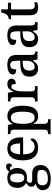

<svg xmlns="http://www.w3.org/2000/svg" viewBox="1248 -1948 937 3474"><g transform="rotate(-90 1717.0 -210.5)"><path d="M215 238Q115 238 64.5 200.5Q14 163 14 95Q14 38 49.5 6.5Q85 -25 133 -33Q112 -42 94 -61.5Q76 -81 76 -114Q76 -145 94 -167.5Q112 -190 144 -210Q103 -227 79 -268Q55 -309 55 -362Q55 -448 100 -497.5Q145 -547 238 -547Q272 -547 300.5 -537.5Q329 -528 347 -515Q361 -531 384.5 -550.5Q408 -570 440 -570Q469 -570 483 -554Q497 -538 497 -517Q497 -495 484.5 -478.5Q472 -462 444 -462Q444 -478 436 -489Q428 -500 412 -500Q400 -500 391 -496.5Q382 -493 374 -488Q392 -467 403.5 -438.5Q415 -410 415 -366Q415 -290 371.5 -240.5Q328 -191 238 -191Q227 -191 211 -192.5Q195 -194 186 -196Q171 -188 159 -172.5Q147 -157 147 -136Q147 -116 160 -106.5Q173 -97 204 -97H307Q393 -97 431 -55Q469 -13 469 51Q469 138 407 188Q345 238 215 238ZM236 -241Q280 -241 297.5 -271.5Q315 -302 315 -365Q315 -430 297 -463Q279 -496 235 -496Q191 -496 172.5 -462Q154 -428 154 -364Q154 -303 173 -272Q192 -241 236 -241ZM218 187Q279 187 315 172Q351 157 366 131Q381 105 381 71Q381 30 358.5 13.5Q336 -3 293 -3H197Q173 -3 151.5 4.5Q130 12 116 32Q102 52 102 90Q102 133 128 160Q154 187 218 187Z M777 10Q670 10 611.5 -62Q553 -134 553 -264Q553 -405 609 -476Q665 -547 767 -547Q861 -547 914.5 -486Q968 -425 968 -306V-261H662Q663 -153 697.5 -103Q732 -53 797 -53Q845 -53 877.5 -76Q910 -99 926 -130Q935 -126 942 -116.5Q949 -107 949 -93Q949 -72 931 -48Q913 -24 874.5 -7Q836 10 777 10ZM859 -316Q859 -395 838.5 -443Q818 -491 768 -491Q719 -491 693 -446Q667 -401 663 -316Z M1027 236V192H1036Q1054 192 1070.5 187Q1087 182 1097.5 167Q1108 152 1108 121V-423Q1108 -468 1087.5 -480Q1067 -492 1038 -492H1027V-536H1196L1208 -451H1212Q1232 -493 1265.5 -519.5Q1299 -546 1353 -546Q1445 -546 1493.5 -479.5Q1542 -413 1542 -268Q1542 -124 1493.5 -56.5Q1445 11 1352 11Q1301 11 1268 -12.5Q1235 -36 1215 -74H1211Q1213 -48 1213.5 -17.5Q1214 13 1214 39V125Q1214 154 1224.5 168.5Q1235 183 1251.5 187.5Q1268 192 1286 192H1298V236ZM1329 -53Q1386 -53 1410 -108.5Q1434 -164 1434 -270Q1434 -375 1410 -428.5Q1386 -482 1329 -482Q1263 -482 1238.5 -427.5Q1214 -373 1214 -269Q1214 -164 1238.5 -108.5Q1263 -53 1329 -53Z M1617 0V-44H1620Q1652 -44 1673 -56.5Q1694 -69 1694 -116V-424Q1694 -468 1673 -480Q1652 -492 1622 -492H1619V-536H1777L1794 -435H1799Q1811 -467 1827 -492Q1843 -517 1867.5 -531.5Q1892 -546 1932 -546Q1982 -546 2006 -525Q2030 -504 2030 -469Q2030 -434 2006.5 -414.5Q1983 -395 1934 -395Q1934 -436 1923.5 -455Q1913 -474 1886 -474Q1863 -474 1846.5 -454.5Q1830 -435 1820 -403.5Q1810 -372 1805.5 -337Q1801 -302 1801 -271V-111Q1801 -67 1822 -55.5Q1843 -44 1872 -44H1898V0Z M2212 10Q2151 10 2109.5 -29.5Q2068 -69 2068 -151Q2068 -231 2120.5 -269Q2173 -307 2278 -311L2355 -314V-373Q2355 -428 2340.5 -461Q2326 -494 2276 -494Q2229 -494 2214 -464Q2199 -434 2199 -386Q2153 -386 2130 -400.5Q2107 -415 2107 -449Q2107 -483 2130.5 -504.5Q2154 -526 2193.5 -536.5Q2233 -547 2283 -547Q2372 -547 2416.5 -508Q2461 -469 2461 -374V-116Q2461 -74 2474 -59Q2487 -44 2518 -44H2521V0H2379L2363 -82H2355Q2336 -54 2317.5 -33.5Q2299 -13 2274.5 -1.5Q2250 10 2212 10ZM2245 -52Q2295 -52 2325 -90.5Q2355 -129 2355 -191V-271L2302 -268Q2232 -264 2205 -233.5Q2178 -203 2178 -146Q2178 -52 2245 -52Z M2745 10Q2684 10 2642.5 -29.5Q2601 -69 2601 -151Q2601 -231 2653.5 -269Q2706 -307 2811 -311L2888 -314V-373Q2888 -428 2873.5 -461Q2859 -494 2809 -494Q2762 -494 2747 -464Q2732 -434 2732 -386Q2686 -386 2663 -400.5Q2640 -415 2640 -449Q2640 -483 2663.5 -504.5Q2687 -526 2726.5 -536.5Q2766 -547 2816 -547Q2905 -547 2949.5 -508Q2994 -469 2994 -374V-116Q2994 -74 3007 -59Q3020 -44 3051 -44H3054V0H2912L2896 -82H2888Q2869 -54 2850.5 -33.5Q2832 -13 2807.5 -1.5Q2783 10 2745 10ZM2778 -52Q2828 -52 2858 -90.5Q2888 -129 2888 -191V-271L2835 -268Q2765 -264 2738 -233.5Q2711 -203 2711 -146Q2711 -52 2778 -52Z M3315 10Q3246 10 3212 -24.5Q3178 -59 3178 -146V-480H3108V-520Q3157 -523 3187 -556Q3202 -573 3212 -597Q3222 -621 3229 -659H3284V-536H3405V-480H3284V-147Q3284 -96 3301 -73Q3318 -50 3350 -50Q3368 -50 3383 -52Q3398 -54 3413 -58V-8Q3400 -2 3373 4Q3346 10 3315 10Z"/></g></svg>

Font: Noto Serif Khmer SemiCondensed Medium
Style: Regular
Weight: 500
Width: 4
Designer: Danh Hong and the Monotype Design Team
Foundry: Monotype Imaging Inc.
Version: Version 2.004; ttfautohint (v1.8.4.7-5d5b)